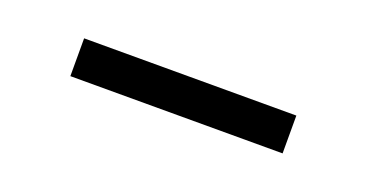

<svg xmlns="http://www.w3.org/2000/svg" viewBox="-22 -384 459 241"><g transform="rotate(20 208.0 -264.0)"><path d="M350 -238.5H66.5V-289H350Z"/></g></svg>

Font: Anek Kannada Light
Style: Regular
Weight: 300
Designer: Vaishnavi Murthy, Maithili Shingre (Kannada) & Yesha Goshar (Latin)
Foundry: Ek Type
Version: Version 1.003